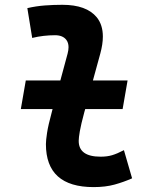

<svg xmlns="http://www.w3.org/2000/svg" viewBox="-20 -762 626 792"><path d="M65.9 -312 86.4 -430.2H229L258.8 -540.5Q262.7 -555.2 262.7 -567.4Q262.7 -585.4 253.9 -597.2Q239.3 -616.7 207 -616.7Q183.6 -616.7 159.9 -614Q136.2 -611.3 112.8 -605.5L92.8 -728.5Q128.9 -736.8 165 -739.5Q201.2 -742.2 237.3 -742.2Q336.4 -742.2 378.9 -690.9Q404.3 -659.7 404.3 -611.3Q404.3 -579.6 393.6 -540.5L363.3 -430.2H506.3L485.8 -312H331.5L328.1 -300.3Q314 -248 309.3 -220.7Q304.7 -193.4 304.7 -182.1Q303.7 -115.7 395 -115.7Q421.9 -115.7 442.4 -121.8Q462.9 -127.9 491.2 -142.6L524.9 -26.4Q490.7 -11.2 452.9 -0.7Q415 9.8 366.2 9.8Q169.4 9.8 169.4 -167.5Q169.4 -183.1 174.1 -213.9Q178.7 -244.6 193.8 -300.3L196.8 -312Z"/></svg>

Font: CaskaydiaCove NFP
Style: Bold Italic
Weight: 700
Italic angle: -10°
Designer: Aaron Bell
Foundry: Saja Typeworks
Version: Version 2111.001; VTT 6.35;Nerd Fonts 3.1.1